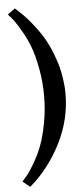

<svg xmlns="http://www.w3.org/2000/svg" viewBox="-61 -741 422 980"><g transform="rotate(-5 150.0 -251.0)"><path d="M273.9 -251Q273.9 -119.6 212.4 1.5Q150.9 122.6 53.2 206.1L16.1 175.8Q30.8 159.7 44.4 142.6Q58.1 125.5 81.8 84.7Q105.5 43.9 121.8 0.2Q138.2 -43.5 151.1 -110.8Q164.1 -178.2 164.1 -251Q164.1 -323.7 151.4 -391.1Q138.7 -458.5 122.3 -502.4Q106 -546.4 82 -587.6Q58.1 -628.9 44.9 -646Q31.7 -663.1 16.1 -680.2L54.2 -708Q98.6 -669.4 134.5 -625.2Q170.4 -581.1 192.9 -542.7Q215.3 -504.4 231.7 -462.4Q248 -420.4 255.9 -390.1Q263.7 -359.9 268.1 -327.4Q272.5 -294.9 273.2 -280.5Q273.9 -266.1 273.9 -251Z"/></g></svg>

Font: Linear Smooth
Style: Bold
Weight: 700
Designer: Philipp H. Poll, Flanker
Foundry: Philipp H. Poll, reworked by Flanker
Version: Version 1.061 | FøM Fix